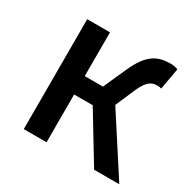

<svg xmlns="http://www.w3.org/2000/svg" viewBox="-130 -698 836 832"><g transform="rotate(30 288.5 -282.0)"><path d="M378 -289 419 -384C445 -444 467 -453 496 -453C504 -453 508 -452 515 -450L534 -557C524 -561 511 -564 498 -564C432 -564 387 -542 344 -447L292 -331H201V-550H87V0H201V-239H294L439 0H565Z"/></g></svg>

Font: Noto Sans T Chinese Medium
Style: Regular
Weight: 500
Designer: Ryoko NISHIZUKA (kana & ideographs); Paul D. Hunt (Latin, Greek & Cyrillic); Wenlong ZHANG (bopomofo); Sandoll Communica
Foundry: Adobe Systems Incorporated
Version: Version 1.000;PS 1;hotconv 1.0.78;makeotf.lib2.5.61930